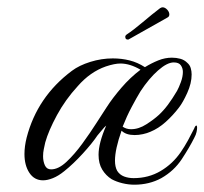

<svg xmlns="http://www.w3.org/2000/svg" viewBox="-20 -488 560 526"><path d="M286 3Q270 -7 260 -23.5Q250 -40 250 -64Q250 -96 271 -144Q266 -140 260 -132.5Q254 -125 247 -117Q233 -96 207 -67.5Q181 -39 156 -19Q140 -6 125 0Q110 6 98 6Q74 6 60.5 -14.5Q47 -35 47 -66Q47 -87 53 -111Q82 -223 177 -294Q197 -309 227.5 -318.5Q258 -328 289 -328Q313 -328 335 -322.5Q357 -317 377 -304Q395 -315 413.5 -322.5Q432 -330 451 -330Q463 -330 474 -327Q485 -324 493 -316Q500 -310 502.5 -301.5Q505 -293 505 -284Q505 -260 493 -233.5Q481 -207 470 -193Q454 -172 434 -154Q414 -136 392 -127Q383 -123 371.5 -120.5Q360 -118 349 -118Q325 -118 313 -130Q295 -79 295 -48Q295 -31 301 -20Q308 -9 320 -4.5Q332 0 346 0Q387 0 420 -19.5Q453 -39 475 -71Q486 -87 495 -103.5Q504 -120 512 -136Q515 -144 518 -144Q520 -144 520 -138Q520 -134 518.5 -126.5Q517 -119 512 -110Q499 -84 478 -52Q457 -20 422 0Q389 18 348 18Q332 18 315.5 14Q299 10 286 3ZM316 -141Q326 -134 339 -134Q360 -134 381 -147.5Q402 -161 415 -173Q428 -185 440 -201Q452 -217 465 -239Q470 -248 475.5 -263Q481 -278 481 -291Q481 -301 475.5 -309Q470 -317 456 -317Q438 -317 413 -295Q388 -273 365 -238Q354 -220 340.5 -194.5Q327 -169 316 -141ZM120 -24Q140 -24 162 -44.5Q184 -65 205.5 -94.5Q227 -124 244.5 -151.5Q262 -179 272 -194Q288 -219 312.5 -247.5Q337 -276 365 -297Q336 -314 310 -314Q294 -314 270 -306Q227 -291 193 -252Q159 -215 136 -172.5Q113 -130 104 -98Q102 -89 100 -79.5Q98 -70 98 -60Q98 -46 103 -35Q108 -24 120 -24ZM331.7 -379.6H330Q323.2 -379.6 323.2 -387.3Q323.2 -390.7 326.6 -393.2Q346.1 -406 371.6 -427.7Q397.1 -449.3 418.4 -465.5Q422.6 -468 425.2 -468Q432 -468 437.9 -461.7Q443.9 -455.3 443.9 -448.5Q443.9 -442.5 438.8 -440Z"/></svg>

Font: MonteCarlo
Style: Regular
Weight: 400
Designer: Robert E. Leuschke
Foundry: Robert E. Leuschke
Version: Version 1.010; ttfautohint (v1.8.3)